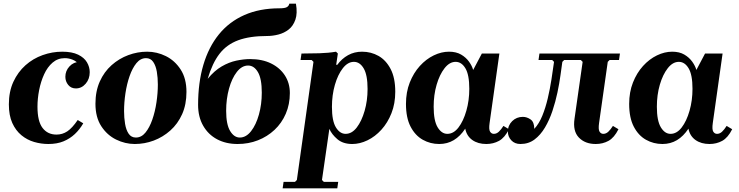

<svg xmlns="http://www.w3.org/2000/svg" viewBox="-20 -770 4005 1040"><path d="M242 10Q203 10 165 -1Q127 -12 96 -37.5Q65 -63 46.5 -104Q28 -145 28 -205Q28 -274 52.5 -327Q77 -380 118 -416.5Q159 -453 211 -471.5Q263 -490 317 -490Q370 -490 403 -474Q436 -458 451 -432.5Q466 -407 466 -379Q466 -342 444 -316.5Q422 -291 391 -291Q365 -291 349.5 -310Q334 -329 334 -354Q334 -386 356 -410Q378 -434 409 -434Q434 -434 445 -419.5Q456 -405 456 -388L420 -379Q420 -405 406.5 -422Q393 -439 372.5 -447Q352 -455 331 -455Q293 -455 265 -431Q237 -407 219 -367.5Q201 -328 192 -282Q183 -236 183 -192Q183 -113 210.5 -77Q238 -41 286 -41Q318 -41 344.5 -58.5Q371 -76 401 -120L431 -102Q412 -69 385.5 -44Q359 -19 324 -4.5Q289 10 242 10Z M777 -490Q830 -490 878.5 -466Q927 -442 958.5 -393.5Q990 -345 990 -272Q990 -204 966.5 -151.5Q943 -99 902.5 -63Q862 -27 812.5 -8.5Q763 10 710 10Q658 10 609 -14Q560 -38 528.5 -86.5Q497 -135 497 -208Q497 -276 520.5 -328.5Q544 -381 584.5 -417Q625 -453 675 -471.5Q725 -490 777 -490ZM716 -25Q746 -25 768 -52Q790 -79 805 -122Q820 -165 827.5 -215.5Q835 -266 835 -312Q835 -349 829.5 -381.5Q824 -414 810 -434.5Q796 -455 771 -455Q741 -455 719 -428Q697 -401 682 -358Q667 -315 659.5 -265Q652 -215 652 -168Q652 -132 657.5 -99Q663 -66 677 -45.5Q691 -25 716 -25Z M1267 10Q1204 10 1156 -15.5Q1108 -41 1080.5 -89Q1053 -137 1053 -202Q1053 -322 1081.5 -418.5Q1110 -515 1165.5 -583.5Q1221 -652 1303.5 -688.5Q1386 -725 1494 -725Q1523 -725 1534 -731.5Q1545 -738 1547 -750H1583Q1592 -698 1580 -663.5Q1568 -629 1543.5 -610Q1519 -591 1488 -583Q1457 -575 1427 -575Q1333 -575 1270.5 -552Q1208 -529 1169 -478.5Q1130 -428 1105 -343Q1141 -387 1180.5 -410Q1220 -433 1260 -441.5Q1300 -450 1335 -450Q1400 -450 1448 -426.5Q1496 -403 1523 -361.5Q1550 -320 1550 -266Q1550 -205 1528 -154Q1506 -103 1467 -66.5Q1428 -30 1377 -10Q1326 10 1267 10ZM1279 -25Q1313 -25 1340 -59.5Q1367 -94 1382.5 -149.5Q1398 -205 1398 -268Q1398 -344 1377 -379.5Q1356 -415 1324 -415Q1290 -415 1263 -380.5Q1236 -346 1220.5 -290Q1205 -234 1205 -170Q1205 -96 1226.5 -60.5Q1248 -25 1279 -25Z M1511 250 1516 215H1578L1588 205L1678 -435L1668 -445H1608L1613 -480Q1660 -480 1710 -481.5Q1760 -483 1800 -490L1810 -480L1801 -419H1807Q1831 -452 1865 -471Q1899 -490 1941 -490Q1990 -490 2030.5 -467Q2071 -444 2096 -396Q2121 -348 2121 -273Q2121 -209 2100.5 -157Q2080 -105 2046 -67.5Q2012 -30 1970.5 -10Q1929 10 1888 10Q1838 10 1807.5 -16Q1777 -42 1764 -72L1724 205L1734 215H1812L1807 250ZM1778 -191Q1778 -115 1799.5 -80Q1821 -45 1852 -45Q1886 -45 1912.5 -79.5Q1939 -114 1955 -169.5Q1971 -225 1971 -288Q1971 -364 1950 -399.5Q1929 -435 1897 -435Q1864 -435 1837 -400.5Q1810 -366 1794 -310.5Q1778 -255 1778 -191Z M2179 -207Q2179 -271 2199.5 -323Q2220 -375 2254 -412.5Q2288 -450 2329.5 -470Q2371 -490 2412 -490Q2451 -490 2477.5 -474.5Q2504 -459 2520.5 -436Q2537 -413 2543 -391L2590 -480H2685L2632 -104Q2627 -69 2634.5 -57Q2642 -45 2655 -45Q2670 -45 2682.5 -57Q2695 -69 2707 -88L2737 -70Q2714 -24 2683 -7Q2652 10 2614 10Q2569 10 2538.5 -11.5Q2508 -33 2500 -73Q2473 -32 2438 -11Q2403 10 2359 10Q2311 10 2270 -13Q2229 -36 2204 -84Q2179 -132 2179 -207ZM2329 -192Q2329 -116 2350.5 -80.5Q2372 -45 2403 -45Q2437 -45 2463.5 -79.5Q2490 -114 2506 -170Q2522 -226 2522 -289Q2522 -365 2501 -400Q2480 -435 2448 -435Q2415 -435 2388 -400.5Q2361 -366 2345 -311Q2329 -256 2329 -192Z M2799 10Q2768 10 2749.5 -10Q2731 -30 2731 -57Q2731 -91 2754.5 -114Q2778 -137 2812 -137Q2834 -137 2854 -123Q2874 -109 2874 -72Q2900 -100 2917.5 -143Q2935 -186 2947 -237Q2959 -288 2967 -339.5Q2975 -391 2981 -435L2971 -445H2897L2902 -480H3338L3333 -445H3282L3272 -435L3225 -104Q3220 -69 3227.5 -57Q3235 -45 3248 -45Q3263 -45 3275.5 -57Q3288 -69 3300 -88L3330 -70Q3307 -24 3276 -7Q3245 10 3207 10Q3149 10 3115.5 -25Q3082 -60 3092 -127L3136 -435L3126 -445H3036L3026 -435Q3022 -407 3016 -363Q3010 -319 2999.5 -269Q2989 -219 2972.5 -169.5Q2956 -120 2932 -79.5Q2908 -39 2875.5 -14.5Q2843 10 2799 10Z M3388 -207Q3388 -271 3408.5 -323Q3429 -375 3463 -412.5Q3497 -450 3538.5 -470Q3580 -490 3621 -490Q3660 -490 3686.5 -474.5Q3713 -459 3729.5 -436Q3746 -413 3752 -391L3799 -480H3894L3841 -104Q3836 -69 3843.5 -57Q3851 -45 3864 -45Q3879 -45 3891.5 -57Q3904 -69 3916 -88L3946 -70Q3923 -24 3892 -7Q3861 10 3823 10Q3778 10 3747.5 -11.5Q3717 -33 3709 -73Q3682 -32 3647 -11Q3612 10 3568 10Q3520 10 3479 -13Q3438 -36 3413 -84Q3388 -132 3388 -207ZM3538 -192Q3538 -116 3559.5 -80.5Q3581 -45 3612 -45Q3646 -45 3672.5 -79.5Q3699 -114 3715 -170Q3731 -226 3731 -289Q3731 -365 3710 -400Q3689 -435 3657 -435Q3624 -435 3597 -400.5Q3570 -366 3554 -311Q3538 -256 3538 -192Z"/></svg>

Font: Brygada 1918
Style: Italic
Weight: 400
Italic angle: -8°
Designer: Mateusz Machalski | Borys Kosmynka | Przemek Hoffer
Foundry: NIEPODLEGLA 2018
Version: Version 3.006